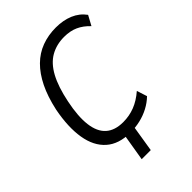

<svg xmlns="http://www.w3.org/2000/svg" viewBox="-251 -823 1092 1092"><g transform="rotate(-45 295.0 -276.5)"><path d="M225 161 257 -31H329L298 161ZM287 9Q194 9 140 -39Q86 -87 71.5 -175Q57 -263 80 -382Q99 -469 129.5 -531Q160 -593 201.5 -634Q243 -675 295.5 -694.5Q348 -714 409 -714Q468 -714 514.5 -694.5Q561 -675 590 -635L558 -576Q526 -610 489.5 -626.5Q453 -643 405 -643Q343 -643 295 -615.5Q247 -588 214 -527Q181 -466 161 -368Q140 -267 148.5 -198.5Q157 -130 195 -96Q233 -62 300 -62Q349 -62 393 -79Q437 -96 480 -133L500 -71Q473 -45 439 -27Q405 -9 366.5 0Q328 9 287 9Z"/></g></svg>

Font: Nunito Sans 10pt Condensed
Style: Italic
Weight: 400
Width: 3
Italic angle: -9°
Designer: Vernon Adams
Foundry: Vernon Adams
Version: Version 3.101;gftools[0.9.27]